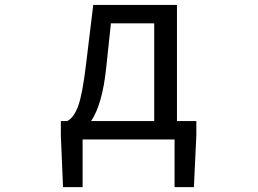

<svg xmlns="http://www.w3.org/2000/svg" viewBox="-20 -563 1040 775"><path d="M427.7 -468.8 408.2 -285.2Q392.6 -140.6 347.7 -74.2H602.5V-468.8ZM694.3 -74.2H772.5V-16.6L762.7 192.4H684.6V0H313.5V192.4H234.4L225.6 -16.6V-74.2H251Q277.3 -86.9 294.9 -133.3Q312.5 -179.7 327.1 -301.8L356.4 -543H694.3Z"/></svg>

Font: Gen Shin Gothic Monospace Regular
Style: Regular
Weight: 400
Designer: [Source Han Sans]
Ryoko NISHIZUKA  (kana & ideographs); Paul D. Hunt (Latin, Greek & Cyrillic); Wenlong ZHANG  (bopomofo
Version: Version 1.002.20150607